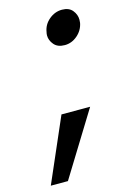

<svg xmlns="http://www.w3.org/2000/svg" viewBox="-110 -611 523 802"><g transform="rotate(-15 152.0 -210.0)"><path d="M216 -413Q185 -413 169.5 -431.5Q154 -450 154 -471Q154 -478 156 -486Q161 -517 186 -538Q211 -559 242 -559Q272 -559 287 -540.5Q302 -522 302 -500Q302 -493 301 -486Q295 -455 270.5 -434Q246 -413 216 -413ZM251 -137 81 139H7L127 -137Z"/></g></svg>

Font: Fz Poppins Med
Style: Italic
Weight: 500
Italic angle: -10°
Designer: Ninad Kale (Devanagari), Jonny Pinhorn (Latin)
Foundry: Indian Type Foundry
Version: Vit hóa bi Vntype.Com & FontZin.Com